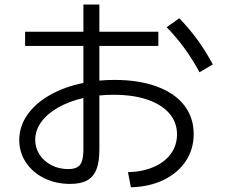

<svg xmlns="http://www.w3.org/2000/svg" viewBox="-20 -794 978 833"><path d="M748 -210.9Q748 -263.2 714.6 -302Q681.2 -340.8 619.4 -361.8Q557.6 -382.8 473.6 -382.8Q441.4 -382.8 411.1 -379.9V-143.6Q411.1 -90.8 398.2 -58.6Q385.3 -26.4 357.7 -11.2Q330.1 3.9 284.2 3.9Q222.2 3.9 171.6 -21Q121.1 -45.9 92.3 -89.6Q63.5 -133.3 63.5 -186.5Q63.5 -245.1 98.4 -295.4Q133.3 -345.7 196.3 -381.6Q259.3 -417.5 341.8 -434.1V-594.7H88.9V-656.2H341.8V-774.4H411.1V-656.2H667V-594.7H411.1V-444.3Q442.9 -447.3 476.6 -447.3Q582 -447.3 659.7 -418.9Q737.3 -390.6 778.8 -337.6Q820.3 -284.7 820.3 -212.9Q820.3 -147 786.1 -95.2Q752 -43.5 689.9 -13.4Q627.9 16.6 547.9 18.6L535.2 -46.9Q599.1 -48.8 647.2 -69.8Q695.3 -90.8 721.7 -127.4Q748 -164.1 748 -210.9ZM703.1 -675.8 757.8 -714.8Q801.8 -669.4 837.2 -620.6Q872.6 -571.8 903.3 -514.6L845.7 -480.5Q785.2 -592.3 703.1 -675.8ZM275.4 -60.5Q300.8 -60.5 314.9 -68.4Q329.1 -76.2 335.4 -94.7Q341.8 -113.3 341.8 -147.5V-368.7Q279.8 -354.5 232.4 -327.6Q185.1 -300.8 158.9 -264.6Q132.8 -228.5 132.8 -187.5Q132.8 -152.3 151.6 -123.3Q170.4 -94.2 203.1 -77.4Q235.8 -60.5 275.4 -60.5Z"/></svg>

Font: Pretendard
Style: Regular
Weight: 400
Designer: Base glyphs from Inter by Rasmus Andersson; Hangeul glyphs from Noto Sans CJK(Source Han Sans) by Jang Soo-young and Kan
Foundry: Kil Hyung-jin
Version: Version 1.309